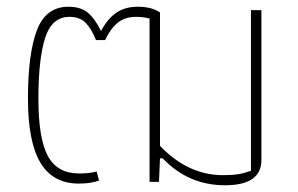

<svg xmlns="http://www.w3.org/2000/svg" viewBox="-20 -540 886 570"><path d="M463 -70H455L452 0H424V-485Q406 -490 384 -490Q351 -490 329.5 -472.5Q308 -455 292 -421H265Q252 -454 234.5 -472Q217 -490 186 -490Q134 -490 114 -427.5Q94 -365 94 -247Q94 -129 122 -77Q150 -25 215 -25Q247 -25 267 -31L274 -4Q250 5 214 5Q137 5 100 -57Q63 -119 63 -247Q63 -380 89.5 -450Q116 -520 183 -520Q219 -520 240 -503Q261 -486 280 -448Q299 -484 325 -502Q351 -520 389 -520Q431 -520 455 -503V-107Q538 -20 642 -20Q670 -20 688 -23Q706 -26 725 -33V-510H756V-65Q756 10 648 10Q539 10 463 -70Z"/></svg>

Font: Athiti ExtraLight
Style: Regular
Weight: 275
Designer: CadsonDemak Team
Foundry: CadsonDemak
Version: Version 1.033